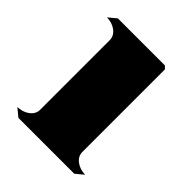

<svg xmlns="http://www.w3.org/2000/svg" viewBox="-150 -599 692 692"><g transform="rotate(45 195.5 -253.5)"><path d="M369 -25 339 0H54L24 -25Q52 -26 70.5 -40.5Q89 -55 89 -76V-430Q89 -452 70.5 -466.5Q52 -481 24 -482L54 -507H294L304 -497V-76Q304 -55 322.5 -40.5Q341 -26 369 -25Z"/></g></svg>

Font: FFF_Oezguer-Guendem
Style: Bold
Weight: 700
Designer: bBox Type GmbH
Foundry: bBox Type GmbH
Version: Version 1.004